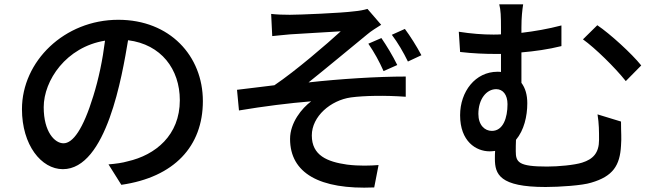

<svg xmlns="http://www.w3.org/2000/svg" viewBox="-20 -817 3040 883"><path d="M479 -61 538 33C781 -2 913 -144 913 -352C913 -560 761 -726 524 -726C276 -726 81 -535 81 -315C81 -150 170 -39 269 -39C470 -39 542 -471 569 -632C721 -613 807 -499 807 -356C807 -195 695 -104 567 -75C543 -68 514 -64 479 -61ZM272 -158C232 -158 181 -210 181 -324C181 -447 284 -601 463 -630C452 -542 434 -455 409 -375C362 -222 315 -158 272 -158Z M1227 -753 1232 -651C1257 -654 1287 -656 1314 -659C1354 -662 1505 -670 1547 -673C1486 -617 1340 -491 1242 -425C1191 -418 1123 -411 1070 -404L1079 -309C1192 -328 1311 -343 1411 -351C1368 -319 1314 -253 1314 -178C1314 -21 1449 56 1701 45L1721 -58C1685 -55 1632 -53 1576 -60C1485 -73 1414 -102 1414 -194C1414 -282 1501 -356 1594 -369C1654 -377 1750 -379 1846 -372V-465C1715 -465 1543 -454 1399 -438C1473 -497 1597 -600 1669 -659C1686 -674 1716 -692 1733 -703L1670 -776C1653 -771 1632 -767 1609 -765C1550 -757 1356 -749 1313 -749C1281 -749 1254 -750 1227 -753ZM1842 -684 1782 -657C1810 -620 1835 -577 1856 -534L1918 -563C1897 -603 1866 -652 1842 -684ZM1734 -642 1674 -616C1702 -575 1724 -535 1744 -490L1807 -518C1786 -561 1758 -607 1734 -642Z M2836 -258 2728 -291C2735 -248 2735 -213 2735 -174C2735 -114 2708 -85 2657 -69C2622 -58 2549 -51 2496 -51C2364 -51 2352 -71 2352 -122C2352 -137 2352 -155 2353 -174C2390 -218 2405 -282 2405 -342C2405 -381 2396 -412 2378 -436V-576C2438 -581 2502 -590 2562 -605V-700C2501 -684 2438 -673 2378 -666V-690C2378 -737 2382 -772 2386 -797H2276C2283 -772 2284 -739 2284 -690V-659C2272 -658 2260 -658 2249 -658C2200 -658 2147 -662 2090 -671L2096 -578C2156 -571 2212 -569 2255 -569H2284V-486C2279 -487 2273 -487 2268 -487C2166 -487 2096 -396 2096 -287C2096 -167 2169 -121 2232 -121C2241 -121 2249 -122 2257 -123C2256 -111 2256 -99 2256 -87C2256 -16 2277 43 2489 43C2552 43 2659 36 2699 23C2799 -6 2831 -56 2836 -147C2839 -187 2836 -203 2836 -258ZM2727 -701 2661 -636C2717 -596 2808 -507 2858 -444L2929 -516C2886 -570 2785 -662 2727 -701ZM2180 -293C2180 -361 2217 -407 2262 -407C2293 -407 2314 -381 2314 -338C2314 -275 2294 -215 2242 -215C2209 -215 2180 -242 2180 -293Z"/></svg>

Font: Spoqa Han Sans Neo Medium
Style: Regular
Weight: 500
Designer: [Spoqa Han Sans Neo] Dong-huui Kim ___ Younghwa Kang ___ Yujin Lee ___ [Noto Sans] Ryoko NISHIZUKA ____ (kana & ideograp
Foundry: Spoqa (http://www.spoqa-han-sans.com)
Version: Version 1.100;hotconv 1.0.109;makeotfexe 2.5.65596